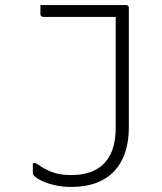

<svg xmlns="http://www.w3.org/2000/svg" viewBox="-20 -720 640 760"><path d="M260 -27Q303 -27 335.5 -38Q368 -49 390 -71Q407 -88 417.5 -109.5Q428 -131 433 -158.5Q438 -186 438 -218Q438 -277 438 -335Q438 -393 438 -450.5Q438 -508 438 -566Q438 -624 438 -683L448 -648L429 -664L468 -653Q428 -653 388.5 -653Q349 -653 309.5 -653Q270 -653 230.5 -653Q191 -653 151 -653Q148 -653 145.5 -654.5Q143 -656 141.5 -658.5Q140 -661 140 -664Q140 -673 140 -682Q140 -691 140 -700Q182 -700 224.5 -700Q267 -700 309.5 -700Q352 -700 394.5 -700Q437 -700 479 -700Q483 -700 485 -698.5Q487 -697 488.5 -695Q490 -693 490 -689Q490 -629 490 -570Q490 -511 490 -452Q490 -393 490 -334Q490 -275 490 -215Q490 -163 476.5 -120Q463 -77 435 -45.5Q407 -14 363.5 3Q320 20 260 20Q229 20 199.5 13.5Q170 7 148 -3Q126 -13 114 -25Q113 -27 112 -28Q111 -29 110.5 -31Q110 -33 110 -35Q110 -45 110 -54.5Q110 -64 110 -74H122Q146 -57 168 -46.5Q190 -36 212.5 -31.5Q235 -27 260 -27Z"/></svg>

Font: Recursive Monospace Light
Style: Regular
Weight: 300
Version: Version 1.047